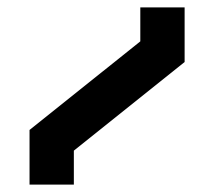

<svg xmlns="http://www.w3.org/2000/svg" viewBox="-20 -500 580 520"><path d="M360 -480H480V-332L180 -92V0H60V-148L360 -388Z"/></svg>

Font: SOV_raksil
Style: Book
Weight: 400
Version: Version 1.00